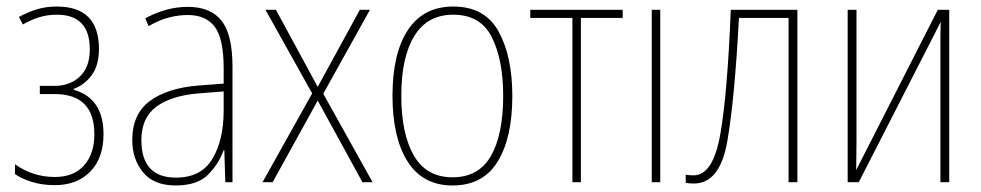

<svg xmlns="http://www.w3.org/2000/svg" viewBox="-20 -558 3003 588"><path d="M38 -506 50 -483Q74 -497 99.5 -505Q125 -513 154 -513Q255 -513 255 -407Q255 -352 224.5 -323.5Q194 -295 147 -295H102V-270H147Q269 -270 269 -147Q269 -87 237.5 -51.5Q206 -16 148 -16Q80 -16 26 -55V-25Q45 -11 77 -1Q109 9 148 9Q216 9 256.5 -32.5Q297 -74 297 -147Q297 -257 206 -283V-286Q239 -298 261 -328Q283 -358 283 -408Q283 -538 154 -538Q120 -538 91.5 -529Q63 -520 38 -506Z M665 -220Q665 -129 630.5 -71.5Q596 -14 519 -14Q413 -14 413 -129Q413 -197 458.5 -231Q504 -265 588 -272L665 -278ZM425 -502 435 -478Q468 -497 497.5 -504.5Q527 -512 555 -512Q611 -512 638 -475.5Q665 -439 665 -349V-302L587 -296Q491 -288 438 -248Q385 -208 385 -129Q385 -71 418 -30.5Q451 10 518 10Q584 10 617 -23Q650 -56 665 -98H667L670 0H692V-354Q692 -452 658.5 -494.5Q625 -537 555 -537Q490 -537 425 -502Z M784 0H815L953 -250L1090 0H1121L970 -271L1113 -528H1082L953 -292L825 -528H793L936 -272Z M1368 -538Q1277 -538 1229.5 -466.5Q1182 -395 1182 -265Q1182 -136 1228.5 -63Q1275 10 1366 10Q1459 10 1504 -63Q1549 -136 1549 -264Q1549 -385 1507 -461.5Q1465 -538 1368 -538ZM1368 -513Q1452 -513 1486.5 -443.5Q1521 -374 1521 -265Q1521 -146 1483.5 -80.5Q1446 -15 1366 -15Q1286 -15 1247.5 -81.5Q1209 -148 1209 -265Q1209 -383 1249 -448Q1289 -513 1368 -513Z M1887 -528H1604V-503H1733V0H1759V-503H1887Z M2002 -528H1976V0H2002Z M2422 -528H2218Q2208 -274 2186 -147.5Q2164 -21 2104 -21Q2089 -21 2080 -23V2Q2091 4 2105 4Q2185 4 2207.5 -126Q2230 -256 2243 -503H2395V0H2422Z M2576 -528V0H2610L2861 -491Q2860 -467 2860 -447Q2860 -427 2860 -403V0H2887V-528H2852L2602 -37Q2602 -58 2602.5 -77Q2603 -96 2603 -120V-528Z"/></svg>

Font: Noto Sans Display SemiCondensed Thin
Style: Regular
Weight: 250
Width: 4
Designer: Monotype Design team
Foundry: Monotype Imaging Inc.
Version: 1.000